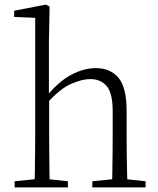

<svg xmlns="http://www.w3.org/2000/svg" viewBox="-20 -820 693 840"><path d="M44 0V-27L154 -38H174L277 -27V0ZM131 0Q132 -24 132.5 -64.5Q133 -105 133.5 -149Q134 -193 134 -226V-742L42 -746V-773L181 -800L197 -791L194 -637V-399L195 -387V-226Q195 -193 195.5 -149Q196 -105 196.5 -64.5Q197 -24 198 0ZM384 0V-27L493 -38H513L617 -27V0ZM470 0Q471 -24 471.5 -64Q472 -104 472.5 -148Q473 -192 473 -226V-334Q473 -412 447 -443Q421 -474 375 -474Q339 -474 291 -453Q243 -432 185 -368L170 -399H184Q237 -464 292 -493Q347 -522 399 -522Q463 -522 498.5 -479.5Q534 -437 534 -334V-226Q534 -192 534.5 -148Q535 -104 536 -64Q537 -24 538 0Z"/></svg>

Font: Noto Serif KR
Style: Regular
Weight: 200
Designer: Ryoko NISHIZUKA 西塚涼子 (kana & ideographs); Frank Grießhammer (Latin, Greek & Cyrillic); Wenlong ZHANG 张文龙 (bopomofo); San
Foundry: Adobe
Version: Version 2.001;hotconv 1.1.0;makeotfexe 2.6.0